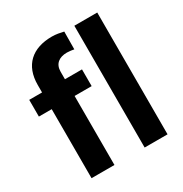

<svg xmlns="http://www.w3.org/2000/svg" viewBox="-176 -892 974 1024"><g transform="rotate(-30 311.5 -380.0)"><path d="M314 -646C331 -645 345 -644 357 -641L358 -750C336 -755 313 -760 287 -760C166 -760 93 -695 93 -574V-528H14V-425H93V0H234V-425H339V-528H234V-574C234 -622 265 -646 314 -646ZM561 0V-750H420V0Z"/></g></svg>

Font: Asimov
Style: Regular
Weight: 500
Designer: Google
Version: Version 2.000980; 2014